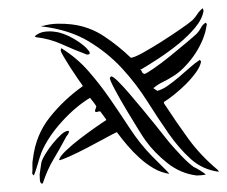

<svg xmlns="http://www.w3.org/2000/svg" viewBox="-20 -545 550 465"><path d="M80 -150Q81 -157 89 -170.5Q97 -184 107.5 -197Q118 -210 128.5 -219.5Q139 -229 147 -228Q147 -221 141 -215Q124 -183 109.5 -159Q95 -135 84 -102L82 -100Q77 -101 76.5 -110Q76 -119 76 -123ZM60 -162Q67 -219 101 -261.5Q135 -304 180 -336V-338Q177 -342 168 -355Q159 -368 150 -382Q141 -396 134 -408Q127 -420 127 -423L128 -428H129Q166 -405 194 -373Q222 -341 246.5 -305.5Q271 -270 294.5 -234Q318 -198 347 -168Q350 -165 356.5 -158.5Q363 -152 370 -145Q377 -138 383 -132Q389 -126 390 -124Q370 -127 352 -137.5Q334 -148 318 -162.5Q302 -177 288 -193.5Q274 -210 263 -225Q256 -222 235 -210.5Q214 -199 191 -187Q168 -175 148 -166Q128 -157 123 -157Q124 -165 139 -179.5Q154 -194 173 -208.5Q192 -223 210.5 -236Q229 -249 237 -254V-256L223 -275Q221 -276 217 -274.5Q213 -273 211 -274L210 -277L213 -286V-288Q210 -293 206 -298Q202 -303 198 -308Q163 -287 129.5 -250Q96 -213 80 -175Q78 -170 75.5 -161.5Q73 -153 70.5 -144.5Q68 -136 65.5 -129Q63 -122 62 -120L58 -124Q59 -133 58.5 -142.5Q58 -152 60 -162ZM246 -356Q248 -360 250 -360Q255 -359 267 -347Q279 -335 294 -317.5Q309 -300 326 -279.5Q343 -259 357 -241.5Q371 -224 380.5 -212Q390 -200 391 -199Q403 -185 419 -168Q435 -151 450 -140Q451 -140 455.5 -137.5Q460 -135 465 -132Q470 -129 474 -126Q478 -123 478 -122Q473 -121 467 -120.5Q461 -120 456 -120Q417 -125 385.5 -150Q354 -175 333 -204Q329 -209 315 -231.5Q301 -254 285.5 -280Q270 -306 258 -328.5Q246 -351 246 -356ZM81 -481V-483L83 -482Q100 -487 118 -487.5Q136 -488 153 -486Q196 -481 231.5 -457.5Q267 -434 297 -405Q306 -406 327.5 -418Q349 -430 372.5 -445Q396 -460 417 -474.5Q438 -489 446 -496Q453 -503 458 -511Q463 -519 471 -525L473 -519Q470 -499 452.5 -478Q435 -457 411.5 -438Q388 -419 363.5 -403Q339 -387 322 -377L319 -378Q322 -376 323.5 -371.5Q325 -367 330 -366Q333 -366 352 -379Q371 -392 392.5 -409.5Q414 -427 433 -443Q452 -459 457 -464Q462 -469 466.5 -477.5Q471 -486 478 -490L481 -487L479 -476Q476 -460 468 -442.5Q460 -425 449 -409.5Q438 -394 424.5 -380.5Q411 -367 397 -359Q386 -352 374.5 -346.5Q363 -341 352 -332V-331L361 -325Q373 -328 386.5 -337.5Q400 -347 413.5 -358.5Q427 -370 440 -381.5Q453 -393 464 -400L467 -396Q465 -384 454.5 -369.5Q444 -355 430.5 -341.5Q417 -328 402 -316Q387 -304 377 -298V-295Q407 -249 436.5 -208.5Q466 -168 508 -133L510 -129Q471 -134 442.5 -159.5Q414 -185 388.5 -221.5Q363 -258 336.5 -300Q310 -342 275.5 -379.5Q241 -417 194.5 -445Q148 -473 81 -481ZM67 -455 64 -457Q74 -466 87 -468Q100 -470 113 -468Q123 -467 135 -462.5Q147 -458 159 -451Q171 -444 181 -436Q191 -428 197 -419V-414L193 -413H190Q158 -425 129.5 -438Q101 -451 67 -455Z"/></svg>

Font: mr_AkronimG
Style: Regular
Weight: 400
Version: Version 1.002 April 14, 2020